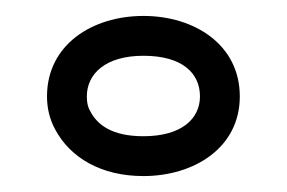

<svg xmlns="http://www.w3.org/2000/svg" viewBox="-20 -461 360 241"><path d="M231 -340C231 -312 208 -290 160 -290C121 -290 102 -304 93 -322C90 -327 89 -333 89 -340C89 -368 112 -391 160 -391C209 -391 231 -369 231 -340ZM281 -340C281 -405 224 -441 160 -441C96 -441 39 -405 39 -340C39 -326 42 -312 49 -299C68 -263 107 -240 160 -240C223 -240 281 -275 281 -340Z"/></svg>

Font: Asimov
Style: XWidOu
Weight: 500
Designer: Google
Version: Version 2.000980; 2014